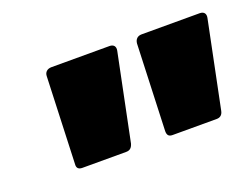

<svg xmlns="http://www.w3.org/2000/svg" viewBox="-52 -799 576 438"><g transform="rotate(-20 235.5 -580.0)"><path d="M86 -460H192C201 -460 206 -464 209 -474L252 -684C254 -694 249 -700 239 -700H98C88 -700 81 -694 81 -684L73 -474C72 -464 77 -460 86 -460ZM305 -460H412C420 -460 426 -464 428 -474L471 -684C473 -694 468 -700 458 -700H317C307 -700 301 -694 300 -684L292 -474C292 -464 296 -460 305 -460Z"/></g></svg>

Font: Barlow Condensed Black
Style: Italic
Weight: 900
Width: 3
Italic angle: -7°
Designer: Jeremy Tribby
Foundry: Tribby Type
Version: Version 1.422;hotconv 1.0.109;makeotfexe 2.5.65596